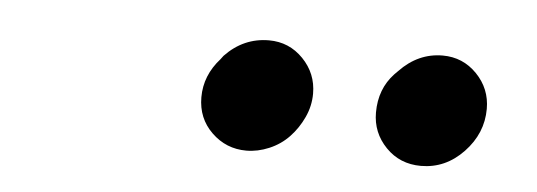

<svg xmlns="http://www.w3.org/2000/svg" viewBox="-26 -770 610 218"><g transform="rotate(5 279.0 -660.5)"><path d="M259 -597Q236 -597 219.5 -613Q203 -629 203 -653Q203 -678 221 -698L224 -702Q245 -724 274 -724Q297 -724 313 -707.5Q329 -691 329 -668Q329 -654 323 -641Q317 -628 307.5 -618Q298 -608 285 -602.5Q272 -597 259 -597ZM458 -597Q434 -597 418 -613.5Q402 -630 402 -653Q402 -680 419 -698L423 -702Q444 -724 472 -724Q495 -724 511 -707.5Q527 -691 527 -668Q527 -640 506.5 -618.5Q486 -597 458 -597Z"/></g></svg>

Font: Rosa Sans Medium
Style: Italic
Weight: 500
Italic angle: -12°
Designer: Pentagram / MCKL
Foundry: Pentagram / MCKL
Version: Version 1.005;September 16, 2019;FontCreator 11.5.0.2425 64-